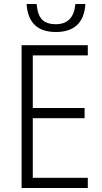

<svg xmlns="http://www.w3.org/2000/svg" viewBox="-20 -940 512 960"><path d="M419 0H88V-714H419V-663H144V-400H403V-349H144V-51H419ZM407 -920H357Q348 -819 259 -819Q213 -819 190.5 -842Q168 -865 163 -920H113Q122 -780 259 -780Q398 -780 407 -920Z"/></svg>

Font: Noto Sans UI SemiCondensed Light
Style: Regular
Weight: 300
Width: 4
Designer: Monotype Design Team
Foundry: Monotype Imaging Inc.
Version: Version 1.901